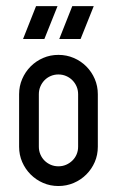

<svg xmlns="http://www.w3.org/2000/svg" viewBox="-20 -622 391 642"><path d="M175.3 -438.5Q202.6 -438.5 226.6 -428.2Q250.5 -418 268.6 -399.9Q286.6 -381.8 296.9 -357.9Q307.1 -334 307.1 -307.1V-131.3Q307.1 -104 296.9 -80.3Q286.6 -56.6 268.6 -38.6Q250.5 -20.5 226.6 -10.3Q202.6 0 175.3 0Q147.9 0 124.3 -10.3Q100.6 -20.5 82.5 -38.6Q64.5 -56.6 54.2 -80.3Q43.9 -104 43.9 -131.3V-307.1Q43.9 -334 54.2 -357.9Q64.5 -381.8 82.5 -399.9Q100.6 -418 124.3 -428.2Q147.9 -438.5 175.3 -438.5ZM109.9 -131.3Q109.9 -117.7 115 -105.7Q120.1 -93.8 128.9 -85Q137.7 -76.2 149.7 -71Q161.6 -65.9 175.3 -65.9Q189 -65.9 200.9 -71Q212.9 -76.2 221.9 -85Q231 -93.8 236.1 -105.7Q241.2 -117.7 241.2 -131.3V-307.1Q241.2 -320.8 236.1 -332.8Q231 -344.7 221.9 -353.8Q212.9 -362.8 200.9 -367.9Q189 -373 175.3 -373Q161.6 -373 149.7 -367.9Q137.7 -362.8 128.9 -353.8Q120.1 -344.7 115 -332.8Q109.9 -320.8 109.9 -307.1ZM221.7 -601.6H293.5L249.5 -491.7H178.2ZM100.6 -601.6H172.4L128.4 -491.7H57.1Z"/></svg>

Font: Aeronef
Style: Regular
Weight: 400
Designer: Peter Wiegel - CAT-Fonts Germany
Foundry: CAT-Fonts, Peter Wiegel
Version: Version 0.002